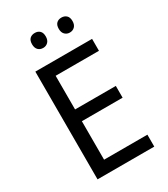

<svg xmlns="http://www.w3.org/2000/svg" viewBox="-219 -1005 962 1102"><g transform="rotate(-30 261.5 -454.0)"><path d="M91 0V-714H467V-635H180V-412H450V-334H180V-79H467V0ZM199 -908Q219 -908 231.5 -896Q244 -884 244 -859Q244 -835 231 -822Q218 -809 199 -809Q178 -809 165.5 -822Q153 -835 153 -859Q153 -884 165.5 -896Q178 -908 199 -908ZM375 -908Q395 -908 408 -896Q421 -884 421 -859Q421 -835 408 -822Q395 -809 375 -809Q356 -809 343 -822Q330 -835 330 -859Q330 -884 342.5 -896Q355 -908 375 -908Z"/></g></svg>

Font: Noto Sans Display
Style: Regular
Weight: 400
Designer: Monotype Design team
Foundry: Monotype Imaging Inc.
Version: Version 1.000